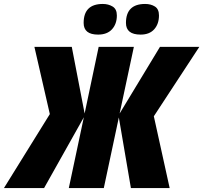

<svg xmlns="http://www.w3.org/2000/svg" viewBox="-84 -951 1028 971"><path d="M507 -873Q507 -905 485.5 -918Q464 -931 436 -931Q339 -931 339 -835Q339 -776 412 -776Q458 -776 482.5 -803Q507 -830 507 -873ZM720 -873Q720 -905 699.5 -918Q679 -931 650 -931Q553 -931 553 -835Q553 -776 627 -776Q672 -776 696 -803Q720 -830 720 -873ZM139 0 340 -358 264 0H441L517 -357L578 0H774L694 -363L924 -714H725L521 -377L593 -714H415L344 -377L279 -714H90L168 -374L-64 0Z"/></svg>

Font: Noto Sans Display SemiCondensed Black
Style: Italic
Weight: 900
Width: 4
Designer: Monotype Design team
Foundry: Monotype Imaging Inc.
Version: 1.000